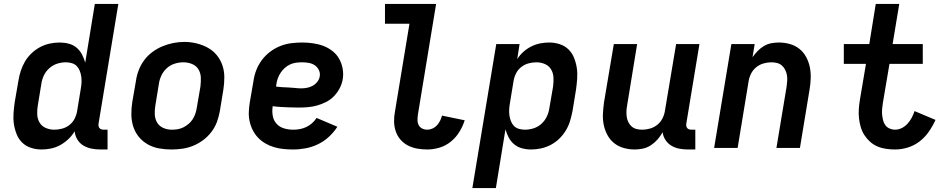

<svg xmlns="http://www.w3.org/2000/svg" viewBox="-20 -755 4840 980"><path d="M192 8Q164 8 138 -0.5Q112 -9 93.5 -27Q75 -45 65 -70Q55 -95 51 -121.5Q47 -148 49 -176.5Q51 -205 55 -233L74 -343Q78 -368 86 -393Q94 -418 107.5 -441Q121 -464 141 -483Q161 -502 184.5 -514.5Q208 -527 233.5 -532.5Q259 -538 284 -538Q308 -538 331 -532Q354 -526 371 -511.5Q388 -497 398.5 -477Q409 -457 415 -435L464 -735H584L483 -124Q482 -118 483 -112Q484 -106 487.5 -101.5Q491 -97 497 -95Q503 -93 510 -93H529V8H493Q469 8 446.5 3.5Q424 -1 405 -12.5Q386 -24 374.5 -43.5Q363 -63 361 -85Q348 -63 329 -45Q310 -27 287.5 -14.5Q265 -2 240.5 3Q216 8 192 8ZM257 -93Q277 -93 297.5 -98.5Q318 -104 335 -117.5Q352 -131 361.5 -150.5Q371 -170 374 -190L392 -300Q395 -316 396 -332Q397 -348 395 -363Q393 -378 387.5 -392.5Q382 -407 372 -417.5Q362 -428 347 -432.5Q332 -437 316 -437Q294 -437 272 -430Q250 -423 232 -407Q214 -391 204 -370Q194 -349 191 -327L173 -217Q169 -194 170 -171Q171 -148 182 -129.5Q193 -111 213.5 -102Q234 -93 257 -93Z M855 8Q823 8 792 2.5Q761 -3 734.5 -18Q708 -33 689 -56Q670 -79 660.5 -108Q651 -137 650.5 -169Q650 -201 655 -233L674 -343Q678 -371 688.5 -398Q699 -425 716.5 -448.5Q734 -472 758.5 -490Q783 -508 810 -519Q837 -530 864.5 -535.5Q892 -541 921 -541Q953 -541 983.5 -533.5Q1014 -526 1040.5 -511.5Q1067 -497 1086 -474Q1105 -451 1115 -422Q1125 -393 1125 -361Q1125 -329 1120 -297L1102 -187Q1097 -159 1087 -132Q1077 -105 1059 -81.5Q1041 -58 1017 -40Q993 -22 966 -11Q939 0 911 4Q883 8 855 8ZM857 -93Q872 -93 887 -95.5Q902 -98 916 -105Q930 -112 942.5 -122.5Q955 -133 963.5 -146.5Q972 -160 977 -174.5Q982 -189 984 -203L1003 -313Q1006 -337 1005 -360Q1004 -383 992.5 -401.5Q981 -420 960 -428.5Q939 -437 916 -437Q894 -437 871.5 -430Q849 -423 831.5 -407Q814 -391 804 -370Q794 -349 791 -327L773 -217Q769 -194 770 -171Q771 -148 782 -129.5Q793 -111 813.5 -102Q834 -93 857 -93Z M1476 8Q1451 8 1426.5 5.5Q1402 3 1378.5 -4Q1355 -11 1334.5 -23Q1314 -35 1298 -51.5Q1282 -68 1271 -89Q1260 -110 1254.5 -134Q1249 -158 1250 -183Q1251 -208 1255 -233L1274 -343Q1278 -371 1288.5 -398Q1299 -425 1317 -449Q1335 -473 1359 -491Q1383 -509 1410.5 -520Q1438 -531 1466.5 -534.5Q1495 -538 1522 -538Q1550 -538 1578 -534Q1606 -530 1631 -520.5Q1656 -511 1677 -494.5Q1698 -478 1711 -455Q1724 -432 1729 -404.5Q1734 -377 1729 -349Q1725 -326 1713.5 -304Q1702 -282 1684.5 -264Q1667 -246 1644.5 -234.5Q1622 -223 1598.5 -216.5Q1575 -210 1551.5 -208Q1528 -206 1505 -206Q1493 -206 1481.5 -206.5Q1470 -207 1458 -207H1456Q1435 -208 1414 -209Q1393 -210 1372 -213Q1368 -188 1372 -164.5Q1376 -141 1391 -124Q1406 -107 1429 -100Q1452 -93 1476 -93Q1493 -93 1510 -96Q1527 -99 1543 -106.5Q1559 -114 1572.5 -126Q1586 -138 1596 -153L1702 -108Q1684 -80 1658.5 -56.5Q1633 -33 1602.5 -18.5Q1572 -4 1540 2Q1508 8 1476 8ZM1518 -304Q1533 -304 1548 -307Q1563 -310 1576.5 -317.5Q1590 -325 1600 -338Q1610 -351 1612 -365Q1615 -382 1607.5 -397.5Q1600 -413 1586.5 -422Q1573 -431 1556 -434Q1539 -437 1522 -437Q1507 -437 1491.5 -435Q1476 -433 1461.5 -426.5Q1447 -420 1434.5 -409Q1422 -398 1413 -384.5Q1404 -371 1398.5 -356.5Q1393 -342 1391 -327L1389 -313Q1404 -311 1420.5 -310Q1437 -309 1453.5 -308.5Q1470 -308 1486 -306Q1502 -304 1518 -304Z M2161 8Q2135 8 2109.5 3.5Q2084 -1 2062 -12.5Q2040 -24 2024 -42.5Q2008 -61 2000 -84.5Q1992 -108 1991.5 -134Q1991 -160 1996 -186L2070 -634H1945V-735H2206L2113 -170Q2111 -156 2111 -142Q2111 -128 2117 -116.5Q2123 -105 2135 -99Q2147 -93 2161 -93Q2174 -93 2187.5 -99Q2201 -105 2210.5 -115.5Q2220 -126 2226.5 -139Q2233 -152 2236 -165L2352 -141Q2342 -110 2324.5 -81.5Q2307 -53 2281 -32Q2255 -11 2223.5 -1.5Q2192 8 2161 8Z M2391 205 2513 -530H2632L2620 -453Q2633 -474 2651.5 -490.5Q2670 -507 2692 -518Q2714 -529 2737 -533.5Q2760 -538 2783 -538Q2811 -538 2837 -529.5Q2863 -521 2881.5 -503Q2900 -485 2910 -460Q2920 -435 2924 -408.5Q2928 -382 2926 -353.5Q2924 -325 2920 -297L2902 -187Q2897 -162 2889.5 -137Q2882 -112 2868 -89Q2854 -66 2834.5 -47Q2815 -28 2791 -15.5Q2767 -3 2741.5 2.5Q2716 8 2691 8Q2667 8 2644.5 2Q2622 -4 2604.5 -18.5Q2587 -33 2576.5 -53Q2566 -73 2560 -95L2511 205ZM2659 -93Q2681 -93 2703.5 -100Q2726 -107 2743.5 -123Q2761 -139 2771 -160Q2781 -181 2784 -203L2803 -313Q2806 -336 2805 -359Q2804 -382 2793 -400.5Q2782 -419 2761.5 -428Q2741 -437 2718 -437Q2698 -437 2677.5 -431.5Q2657 -426 2640 -412.5Q2623 -399 2613.5 -379.5Q2604 -360 2601 -340L2583 -230Q2580 -214 2579 -198Q2578 -182 2580 -167Q2582 -152 2587.5 -137.5Q2593 -123 2603 -112.5Q2613 -102 2628 -97.5Q2643 -93 2659 -93Z M3219 8Q3190 8 3162.5 0Q3135 -8 3114 -25Q3093 -42 3080 -66.5Q3067 -91 3061.5 -118Q3056 -145 3057.5 -174.5Q3059 -204 3063 -233L3113 -530H3232L3181 -217Q3178 -202 3177.5 -187Q3177 -172 3179 -158Q3181 -144 3187.5 -131Q3194 -118 3204.5 -109Q3215 -100 3229 -96.5Q3243 -93 3258 -93Q3278 -93 3298.5 -99Q3319 -105 3335.5 -118.5Q3352 -132 3361.5 -151Q3371 -170 3374 -190L3431 -530H3550L3483 -124Q3482 -118 3483 -112Q3484 -106 3487.5 -101.5Q3491 -97 3497 -95Q3503 -93 3510 -93H3529V8H3493Q3470 8 3448 4Q3426 0 3407.5 -11Q3389 -22 3377 -40Q3365 -58 3362 -80Q3351 -60 3336 -43Q3321 -26 3302 -13.5Q3283 -1 3261.5 3.5Q3240 8 3219 8Z M3625 0 3713 -530H3832L3821 -463Q3833 -480 3847.5 -495Q3862 -510 3880 -520.5Q3898 -531 3917.5 -534.5Q3937 -538 3956 -538Q3985 -538 4012.5 -530Q4040 -522 4061 -505Q4082 -488 4095 -463.5Q4108 -439 4113.5 -412Q4119 -385 4118 -355.5Q4117 -326 4112 -297L4063 0H3943L3995 -313Q3997 -328 3998 -343Q3999 -358 3996.5 -372Q3994 -386 3987.5 -399Q3981 -412 3970.5 -421Q3960 -430 3946 -433.5Q3932 -437 3917 -437Q3897 -437 3876.5 -431Q3856 -425 3839.5 -411.5Q3823 -398 3813.5 -379Q3804 -360 3801 -340L3745 0Z M4548 8Q4525 8 4501.5 4.5Q4478 1 4457.5 -8Q4437 -17 4420.5 -32Q4404 -47 4392 -65.5Q4380 -84 4373.5 -106Q4367 -128 4364.5 -151Q4362 -174 4363.5 -197.5Q4365 -221 4369 -245L4400 -429H4287V-530H4417L4450 -735H4570L4536 -530H4690V-429H4520L4486 -228Q4484 -214 4482.5 -199Q4481 -184 4482.5 -169.5Q4484 -155 4487.5 -141Q4491 -127 4499 -116Q4507 -105 4520.5 -99Q4534 -93 4548 -93Q4566 -93 4583 -101.5Q4600 -110 4612.5 -124Q4625 -138 4633.5 -154Q4642 -170 4648 -188L4755 -143Q4741 -112 4721 -83Q4701 -54 4673.5 -33Q4646 -12 4613.5 -2Q4581 8 4548 8Z"/></svg>

Font: Iosevka Curly Extended
Style: Bold Italic
Weight: 700
Width: 7
Italic angle: -9°
Monospace: yes
Designer: Belleve Invis
Foundry: Belleve Invis
Version: Version 11.1.0; ttfautohint (v1.8.3)